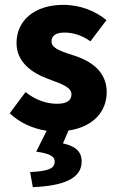

<svg xmlns="http://www.w3.org/2000/svg" viewBox="-20 -529 486 790"><path d="M115 241C242 236 316 205 316 136C316 94 290 72 239 61L262 8C365 -7 419 -71 419 -150C419 -232 359 -277 283 -301C220 -321 192 -333 192 -359C192 -381 209 -395 245 -395C279 -395 316 -385 352 -359L418 -446C375 -482 313 -509 240 -509C124 -509 48 -446 48 -352C48 -275 108 -230 179 -204C232 -184 274 -171 274 -141C274 -117 257 -102 215 -102C176 -102 131 -114 85 -150L20 -63C60 -24 117 1 172 9L129 95C190 103 205 117 205 136C205 164 181 175 104 179Z"/></svg>

Font: DAIFUKU Sans
Style: Bold
Weight: 700
Designer: Original font ‘Source Han Sans JP’ : Paul D. Hunt
Foundry: Daifuku
Version: Version 1.000